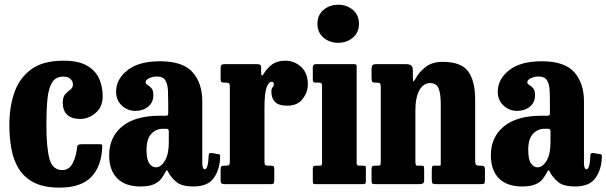

<svg xmlns="http://www.w3.org/2000/svg" viewBox="-20 -798 2628 832"><path d="M20.5 -257.5Q20.5 -332.5 41.8 -395.5Q63 -458.5 114.2 -496.8Q165.5 -535 254.5 -535Q320.5 -535 357.5 -513.2Q394.5 -491.5 409.8 -456.5Q425 -421.5 425 -381.5Q425 -334.5 394.2 -308.5Q363.5 -282.5 326.5 -282.5Q291.5 -282.5 271.8 -300.2Q252 -318 252 -353Q252 -378.5 263 -390.2Q274 -402 285 -410Q296 -418 296 -431.5Q296 -446.5 285 -456.2Q274 -466 254.5 -466Q221 -466 205.5 -440.2Q190 -414.5 185.5 -367.8Q181 -321 181 -257.5Q181 -159 194.2 -110Q207.5 -61 250 -61Q279.5 -61 295 -90.8Q310.5 -120.5 314.5 -162Q315 -173 333.5 -173H410.5Q421 -173 422 -171Q423 -169 423 -161Q420 -77.5 375.5 -31.2Q331 15 238 15Q170 15 127.2 -7Q84.5 -29 61.2 -67Q38 -105 29.2 -154Q20.5 -203 20.5 -257.5Z M453 -125.5Q453 -203.5 509.2 -250Q565.5 -296.5 672 -296.5H696Q704.5 -296.5 706.8 -298.5Q709 -300.5 709 -309.5V-349.5Q709 -379.5 707.8 -406.2Q706.5 -433 696.5 -449.8Q686.5 -466.5 660 -466.5Q642 -466.5 626.5 -459.2Q611 -452 611 -442Q611 -434.5 619.5 -429.8Q628 -425 636.2 -415.8Q644.5 -406.5 644.5 -385.5Q644.5 -354.5 622.2 -336Q600 -317.5 567 -317.5Q532.5 -317.5 507.8 -340.8Q483 -364 483 -400.5Q483 -454.5 532 -493.5Q581 -532.5 673.5 -532.5Q773 -532.5 814.8 -484.8Q856.5 -437 856.5 -359.5V-93.5Q856.5 -64.5 867.5 -64.5Q882 -64.5 884.5 -126.5Q885 -136.5 897 -135L929 -129.5Q933.5 -128.5 933.8 -125.5Q934 -122.5 934 -117.5Q932.5 -63.5 906.5 -26.8Q880.5 10 818.5 10H818Q767 10 744.2 -9.5Q721.5 -29 710 -50.5Q706.5 -59 703.8 -60.2Q701 -61.5 696 -51Q689.5 -38.5 679.2 -24.2Q669 -10 648 0Q627 10 588 10Q523 10 488 -25.2Q453 -60.5 453 -125.5ZM615 -148Q615 -107 626.8 -90Q638.5 -73 655.5 -73Q677.5 -73 694.5 -101.2Q711.5 -129.5 711.5 -181V-228Q711.5 -240 702 -240H685Q656.5 -240 635.8 -218.2Q615 -196.5 615 -148Z M976 -420Q976 -432 973.2 -436Q970.5 -440 958.5 -440H952.5Q941.5 -440 938.8 -443.2Q936 -446.5 936 -457.5V-501.5Q936 -512.5 939.2 -516.2Q942.5 -520 953.5 -520H1094.5Q1103.5 -520 1107.5 -517.2Q1111.5 -514.5 1111.5 -505V-488.5Q1111.5 -458 1123.5 -479.5Q1136 -501 1158.2 -518Q1180.5 -535 1216 -535Q1255.5 -535 1284.8 -508.2Q1314 -481.5 1314 -432.5Q1314 -399 1291.8 -369.5Q1269.5 -340 1224.5 -340Q1188 -340 1172 -356Q1156 -372 1156 -401Q1156 -414.5 1161.2 -419.5Q1166.5 -424.5 1166.5 -434Q1166.5 -443.5 1157.5 -443.5Q1144 -443.5 1135 -418.8Q1126 -394 1126 -328V-99Q1126 -87 1129 -83.5Q1132 -80 1144 -80H1155Q1164.5 -80 1166.5 -76.5Q1168.5 -73 1168.5 -63.5V-18Q1168.5 -7.5 1166.2 -3.8Q1164 0 1154 0H954Q944.5 0 940.2 -3Q936 -6 936 -15.5V-65.5Q936 -75 939.8 -77.5Q943.5 -80 952.5 -80H956.5Q968.5 -80 972.2 -83Q976 -86 976 -98Z M1355.5 -695Q1355.5 -733 1382 -755.2Q1408.5 -777.5 1445.5 -777.5Q1482.5 -777.5 1509 -755.2Q1535.5 -733 1535.5 -695Q1535.5 -657 1509 -634.8Q1482.5 -612.5 1445.5 -612.5Q1408.5 -612.5 1382 -634.8Q1355.5 -657 1355.5 -695ZM1365 -440H1347.5Q1335.5 -440 1335.5 -451V-506.5Q1335.5 -520 1349 -520H1514.5Q1521 -520 1523.2 -518.2Q1525.5 -516.5 1525.5 -510V-92.5Q1525.5 -80 1536 -80H1552.5Q1560.5 -80 1563 -78.5Q1565.5 -77 1565.5 -69V-14Q1565.5 -5 1563 -2.5Q1560.5 0 1551.5 0H1349.5Q1341 0 1338.2 -2Q1335.5 -4 1335.5 -12.5V-65.5Q1335.5 -75 1338.5 -77.5Q1341.5 -80 1350.5 -80H1363.5Q1371.5 -80 1373.5 -82.2Q1375.5 -84.5 1375.5 -92.5V-427.5Q1375.5 -440 1365 -440Z M1613.5 -440H1607Q1595 -440 1592.5 -444.5Q1590 -449 1590 -465V-495Q1590 -511 1594 -515.5Q1598 -520 1612.5 -520H1739.5Q1752.5 -520 1760.8 -515Q1769 -510 1769 -493V-472Q1769 -450 1770.5 -445.8Q1772 -441.5 1780.5 -457Q1795.5 -485.5 1824.5 -507.8Q1853.5 -530 1898 -530Q1978.5 -530 2008.8 -488.5Q2039 -447 2039 -366.5V-102.5Q2039 -87.5 2043 -83.8Q2047 -80 2059 -80H2065Q2075 -80 2078.2 -76.2Q2081.5 -72.5 2081.5 -62V-23.5Q2081.5 -6 2078.8 -3Q2076 0 2059 0H1869.5Q1857 0 1854 -3.5Q1851 -7 1851 -20V-58.5Q1851 -67.5 1852 -73.8Q1853 -80 1860.5 -80H1883.5Q1889.5 -80 1889.8 -83.5Q1890 -87 1890 -100.5V-345.5Q1890 -393.5 1880.2 -415.8Q1870.5 -438 1843.5 -438Q1815 -438 1797.5 -407.2Q1780 -376.5 1780 -318V-98.5Q1780 -80 1787.5 -80H1807.5Q1815 -80 1816.5 -76.8Q1818 -73.5 1818 -60.5V-17Q1818 -6 1812.5 -3Q1807 0 1797 0H1606Q1594 0 1592 -3.2Q1590 -6.5 1590 -19V-62Q1590 -74 1592.8 -77Q1595.5 -80 1608 -80H1615Q1624 -80 1627 -82Q1630 -84 1630 -98.5V-419Q1630 -433 1626.8 -436.5Q1623.5 -440 1613.5 -440Z M2107 -125.5Q2107 -203.5 2163.2 -250Q2219.5 -296.5 2326 -296.5H2350Q2358.5 -296.5 2360.8 -298.5Q2363 -300.5 2363 -309.5V-349.5Q2363 -379.5 2361.8 -406.2Q2360.5 -433 2350.5 -449.8Q2340.5 -466.5 2314 -466.5Q2296 -466.5 2280.5 -459.2Q2265 -452 2265 -442Q2265 -434.5 2273.5 -429.8Q2282 -425 2290.2 -415.8Q2298.5 -406.5 2298.5 -385.5Q2298.5 -354.5 2276.2 -336Q2254 -317.5 2221 -317.5Q2186.5 -317.5 2161.8 -340.8Q2137 -364 2137 -400.5Q2137 -454.5 2186 -493.5Q2235 -532.5 2327.5 -532.5Q2427 -532.5 2468.8 -484.8Q2510.5 -437 2510.5 -359.5V-93.5Q2510.5 -64.5 2521.5 -64.5Q2536 -64.5 2538.5 -126.5Q2539 -136.5 2551 -135L2583 -129.5Q2587.5 -128.5 2587.8 -125.5Q2588 -122.5 2588 -117.5Q2586.5 -63.5 2560.5 -26.8Q2534.5 10 2472.5 10H2472Q2421 10 2398.2 -9.5Q2375.5 -29 2364 -50.5Q2360.5 -59 2357.8 -60.2Q2355 -61.5 2350 -51Q2343.5 -38.5 2333.2 -24.2Q2323 -10 2302 0Q2281 10 2242 10Q2177 10 2142 -25.2Q2107 -60.5 2107 -125.5ZM2269 -148Q2269 -107 2280.8 -90Q2292.5 -73 2309.5 -73Q2331.5 -73 2348.5 -101.2Q2365.5 -129.5 2365.5 -181V-228Q2365.5 -240 2356 -240H2339Q2310.5 -240 2289.8 -218.2Q2269 -196.5 2269 -148Z"/></svg>

Font: Besley* Condensed
Style: Bold
Weight: 700
Width: 3
Designer: Owen Earl
Foundry: indestructible type*
Version: Version 3.000; ttfautohint (v1.8.3)